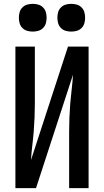

<svg xmlns="http://www.w3.org/2000/svg" viewBox="-20 -977 540 997"><path d="M60 0V-735H161V-441Q161 -404 159.5 -367Q158 -330 155 -293Q152 -256 147.5 -219.5Q143 -183 141 -146L333 -735H440V0H339V-294Q339 -331 340.5 -368Q342 -405 345 -442Q348 -479 352.5 -515.5Q357 -552 359 -589L167 0ZM350 -813Q335 -813 321 -817Q307 -821 296.5 -831.5Q286 -842 282 -856Q278 -870 278 -885Q278 -900 282 -914Q286 -928 296.5 -938.5Q307 -949 321 -953Q335 -957 350 -957Q365 -957 379 -953Q393 -949 403.5 -938.5Q414 -928 418 -914Q422 -900 422 -885Q422 -870 418 -856Q414 -842 403.5 -831.5Q393 -821 379 -817Q365 -813 350 -813ZM150 -813Q135 -813 121 -817Q107 -821 96.5 -831.5Q86 -842 82 -856Q78 -870 78 -885Q78 -900 82 -914Q86 -928 96.5 -938.5Q107 -949 121 -953Q135 -957 150 -957Q165 -957 179 -953Q193 -949 203.5 -938.5Q214 -928 218 -914Q222 -900 222 -885Q222 -870 218 -856Q214 -842 203.5 -831.5Q193 -821 179 -817Q165 -813 150 -813Z"/></svg>

Font: Zed Mono Semibold
Style: Regular
Weight: 600
Monospace: yes
Designer: Belleve Invis
Foundry: Belleve Invis
Version: Version 1.0.0; ttfautohint (v1.8.4)